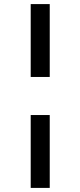

<svg xmlns="http://www.w3.org/2000/svg" viewBox="-20 -780 393 938"><path d="M130 -404V-760H223V-404ZM130 138V-218H223V138Z"/></svg>

Font: IBM Plex Sans Thai Medium
Style: Regular
Weight: 500
Designer: Mike Abbink, Paul van der Laan, Pieter van Rosmalen, Ben Mitchell, Mark Frömberg
Foundry: Bold Monday
Version: Version 1.1